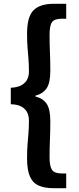

<svg xmlns="http://www.w3.org/2000/svg" viewBox="-20 -823 418 1015"><path d="M264 172Q216 172 184.5 158Q153 144 138 109.5Q123 75 123 14Q123 -27 125.5 -58.5Q128 -90 130.5 -120Q133 -150 133 -186Q133 -208 124.5 -227Q116 -246 95 -258.5Q74 -271 37 -272V-359Q74 -361 95 -373.5Q116 -386 124.5 -404.5Q133 -423 133 -444Q133 -481 130.5 -511Q128 -541 125.5 -572.5Q123 -604 123 -644Q123 -735 157.5 -769Q192 -803 264 -803H330V-724H307Q268 -724 255 -706Q242 -688 242 -638Q242 -591 244 -546.5Q246 -502 246 -448Q246 -386 227 -357Q208 -328 167 -317V-313Q208 -303 227 -274Q246 -245 246 -182Q246 -130 244 -85Q242 -40 242 8Q242 56 255 75Q268 94 307 94H330V172Z"/></svg>

Font: Noto Sans JP Thin
Style: Bold
Weight: 700
Version: Version 2.004-H2;hotconv 1.0.118;makeotfexe 2.5.65603